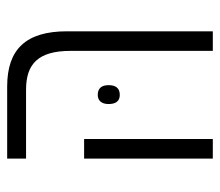

<svg xmlns="http://www.w3.org/2000/svg" viewBox="-60 -568 628 549"><g transform="rotate(-90 254.5 -294.0)"><path d="M383 0H439V-417C439 -534 388 -588 281 -588H75V-534H272C345 -534 383 -500 383 -407ZM75 0H131V-368H75ZM231 -298C231 -278 239 -266 257 -266C277 -266 285 -278 285 -298C285 -317 277 -329 257 -329C240 -329 231 -317 231 -298Z"/></g></svg>

Font: Noto Sans Hebrew Condensed Light
Style: Regular
Weight: 300
Width: 3
Designer: Monotype Design Team
Foundry: Monotype Imaging Inc.
Version: Version 2.004